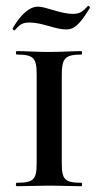

<svg xmlns="http://www.w3.org/2000/svg" viewBox="-20 -645 340 665"><path d="M233 -597C188 -597 140 -622 111 -622C73 -622 40 -575 24 -547C22 -544 29 -538 31 -540C46 -556 53 -567 82 -567C128 -567 170 -543 209 -543C236 -543 254 -557 291 -617C293 -621 286 -627 284 -624C268 -606 257 -597 233 -597ZM194 -81V-385C194 -442 204 -456 262 -456C265 -456 265 -468 262 -468C233 -468 194 -465 149 -465C108 -465 68 -468 38 -468C34 -468 34 -456 38 -456C97 -456 107 -444 107 -387V-81C107 -23 97 -12 38 -12C34 -12 34 0 38 0C68 0 108 -2 149 -2C194 -2 231 0 262 0C265 0 265 -12 262 -12C204 -12 194 -23 194 -81Z"/></svg>

Font: Cormorant SC Semi
Style: Regular
Weight: 600
Designer: Christian Thalmann (Catharsis Fonts)
Version: Version 1.000;PS 001.000;hotconv 1.0.70;makeotf.lib2.5.58329